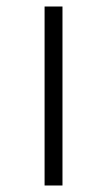

<svg xmlns="http://www.w3.org/2000/svg" viewBox="-20 -570 329 590"><path d="M117 -550H172V0H117Z"/></svg>

Font: Krub Light
Style: Regular
Weight: 300
Designer: Ekaluck Peanpanawate
Foundry: Cadson Demak Co.,Ltd.
Version: Version 1.000; ttfautohint (v1.6)